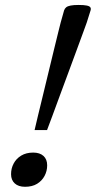

<svg xmlns="http://www.w3.org/2000/svg" viewBox="-20 -726 377 755"><path d="M336 -684.5 321 -637Q318.5 -629.5 308 -601.2Q297.5 -573 282.5 -531.8Q267.5 -490.5 250 -443.8Q232.5 -397 216 -352Q199.5 -307 186 -270.5Q172.5 -234 165 -214.5H116Q120.5 -234 129.2 -270.5Q138 -307 149 -352Q160 -397 171.2 -443.8Q182.5 -490.5 192.5 -531.8Q202.5 -573 209.5 -601.2Q216.5 -629.5 218.5 -637L232 -685Q234.5 -692.5 240.2 -697.2Q246 -702 257.8 -704.2Q269.5 -706.5 289.5 -706.5Q310 -706.5 321 -704.2Q332 -702 335.2 -697.2Q338.5 -692.5 336 -684.5ZM110.5 -126Q136.5 -126 151 -112.8Q165.5 -99.5 165.5 -76Q165.5 -53.5 155.2 -34.2Q145 -15 125.8 -3.2Q106.5 8.5 78.5 8.5Q52.5 8.5 38 -4.8Q23.5 -18 23.5 -41Q23.5 -64 33.8 -83.2Q44 -102.5 63.5 -114.2Q83 -126 110.5 -126Z"/></svg>

Font: Newsreader 9pt
Style: Italic
Weight: 400
Italic angle: -17°
Designer: Hugues Gentile
Foundry: Production Type
Version: Version 1.003